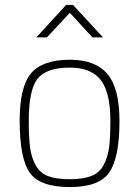

<svg xmlns="http://www.w3.org/2000/svg" viewBox="-20 -752 566 781"><path d="M265 -509Q368 -509 417 -451Q466 -393 466 -259Q466 -112 425 -51.5Q384 9 265 9Q143 9 101.5 -49Q60 -107 60 -261Q60 -399 106.5 -454Q153 -509 265 -509ZM265 -23Q319 -23 352.5 -36.5Q386 -50 402.5 -82.5Q419 -115 424 -154Q429 -193 429 -259Q429 -377 389.5 -427Q350 -477 265 -477Q168 -477 132.5 -431.5Q97 -386 97 -261Q97 -191 102.5 -150.5Q108 -110 126 -78.5Q144 -47 177 -35Q210 -23 265 -23ZM128 -600 249 -732H277L399 -600H356L264 -700L171 -600Z"/></svg>

Font: TypoPRO Titillium Text
Style: 1 wt
Weight: 100
Designer: Accademia di Belle Arti di Urbino and others
Foundry: Accademia di Belle Arti di Urbino and others.
Version: Version 25.000